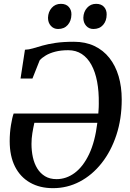

<svg xmlns="http://www.w3.org/2000/svg" viewBox="-20 -969 678 1000"><path d="M87 -560 110 -710Q130 -710.5 151.5 -717Q173 -723.5 201 -731.5Q229 -739.5 268.8 -745.5Q308.5 -751.5 365 -751.5Q425 -751.5 471.5 -729.5Q518 -707.5 549.8 -667.2Q581.5 -627 597.8 -572Q614 -517 614 -450.5Q614 -350 586.2 -265.8Q558.5 -181.5 509.2 -119.2Q460 -57 395.2 -23Q330.5 11 256 11Q187.5 11 136.8 -17.8Q86 -46.5 58.2 -101.2Q30.5 -156 30.5 -234Q30.5 -277 37 -317Q43.5 -357 51 -377.5H492Q492.5 -385.5 493.2 -394Q494 -402.5 494.2 -411.2Q494.5 -420 494.5 -429Q495.5 -492.5 485.8 -543.8Q476 -595 456 -631.5Q436 -668 405.8 -687.8Q375.5 -707.5 335.5 -707.5Q297.5 -707.5 268.2 -700Q239 -692.5 218.5 -680.2Q198 -668 186.5 -654.5L149 -560ZM487 -329.5H159Q153 -303 148.5 -275.2Q144 -247.5 144 -219.5Q144 -183 151.2 -150Q158.5 -117 174.2 -91.5Q190 -66 214.8 -51Q239.5 -36 274.5 -36Q325.5 -36 369.2 -68.5Q413 -101 444 -166Q475 -231 487 -329.5ZM282.5 -818Q259.5 -818 244.8 -834.5Q230 -851 230 -876.5Q231 -907.5 249.5 -928.2Q268 -949 297 -949Q324 -949 338.2 -933Q352.5 -917 352 -893.5Q351.5 -860.5 333 -839.2Q314.5 -818 282.5 -818ZM466.5 -818Q443.5 -818 428.8 -834.5Q414 -851 414 -876.5Q415 -907.5 433.5 -928.2Q452 -949 480.5 -949Q507.5 -949 521.8 -933Q536 -917 535.5 -893.5Q535.5 -860.5 517 -839.2Q498.5 -818 466.5 -818Z"/></svg>

Font: Merriweather 48pt Medium
Style: Italic
Weight: 500
Italic angle: -7.8°
Version: Version 2.101